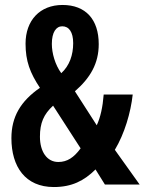

<svg xmlns="http://www.w3.org/2000/svg" viewBox="-20 -744 583 774"><path d="M232 -724C141 -724 83 -662 83 -568C83 -498 101 -450 141 -390C63 -336 26 -273 26 -187C26 -72 82 10 197 10C269 10 319 -15 365 -61L403 0H543L443 -140C482 -205 507 -290 515 -363H398C394 -312 385 -271 370 -239L282 -376C344 -430 378 -488 378 -566C378 -665 326 -724 232 -724ZM231 -638C258 -638 275 -615 275 -570C275 -522 260 -479 227 -449C202 -483 189 -530 189 -567C189 -614 206 -638 231 -638ZM194 -318 305 -146C278 -109 251 -91 215 -91C169 -91 141 -133 141 -193C141 -248 156 -283 194 -318Z"/></svg>

Font: Noto Sans Lao Looped ExtraCondensed SemiBold
Style: Regular
Weight: 600
Width: 2
Designer: Mark Frömberg, Ben Mitchell
Foundry: The Fontpad Ltd
Version: Version 1.002